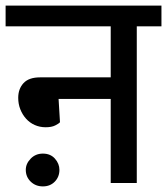

<svg xmlns="http://www.w3.org/2000/svg" viewBox="-30 -653 596 685"><path d="M62 -47Q62 -69 79.5 -87Q97 -105 123 -105Q150 -105 166 -87Q182 -69 182 -47Q182 -22 165.5 -5Q149 12 123 12Q97 12 79.5 -5Q62 -22 62 -47ZM365 -377V-559H-10V-633H546V-559H458V0H365V-300H179L184 -217Q180 -212 167 -205.5Q154 -199 133 -199Q112 -199 94 -207Q76 -215 63 -229.5Q50 -244 42.5 -263Q35 -282 35 -304Q35 -336 54 -356.5Q73 -377 113 -377Z"/></svg>

Font: Mukta Medium
Style: Regular
Weight: 500
Designer: Girish Dalvi and Yashodeep Gholap
Foundry: Ek Type
Version: Version 2.538;PS 1.002;hotconv 16.6.51;makeotf.lib2.5.65220;